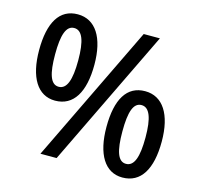

<svg xmlns="http://www.w3.org/2000/svg" viewBox="-106 -839 1007 963"><g transform="rotate(15 397.5 -357.5)"><path d="M183 -724C88 -724 41 -643 41 -501C41 -360 92 -276 183 -276C279 -276 328 -359 328 -501C328 -642 275 -724 183 -724ZM611 -714H527L182 0H266ZM183 -653C225 -653 244 -602 244 -501C244 -399 225 -348 183 -348C141 -348 124 -400 124 -501C124 -601 141 -653 183 -653ZM609 -439C514 -439 467 -359 467 -216C467 -75 518 9 609 9C705 9 754 -73 754 -216C754 -357 701 -439 609 -439ZM609 -367C651 -367 670 -315 670 -215C670 -114 652 -62 609 -62C567 -62 550 -114 550 -215C550 -316 567 -367 609 -367Z"/></g></svg>

Font: Noto Sans Thai Looped SemiCondensed Medium
Style: Regular
Weight: 500
Width: 4
Designer: Sasikarn Vongin, Ben Mitchell
Foundry: The Fontpad Ltd
Version: Version 1.001